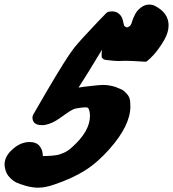

<svg xmlns="http://www.w3.org/2000/svg" viewBox="-75 -578 769 854"><path d="M116.2 116.2Q120.1 116.2 134.3 115.7Q148.4 115.2 153.3 114.7Q158.2 114.3 170.4 112.8Q182.6 111.3 189.5 108.9Q196.3 106.4 206.5 102.5Q216.8 98.6 226.1 92.3Q235.4 85.9 245.1 77.1Q325.2 5.9 325.2 -62.5Q325.2 -82 318.4 -95.7Q316.4 -100.6 303.7 -100.6Q289.1 -100.6 258.8 -94.7Q243.2 -90.8 199.2 -58.1Q155.3 -25.4 118.2 -21.5H110.4Q71.3 -21.5 69.3 -53.7Q69.3 -61.5 72.3 -67.4Q93.8 -104.5 128.9 -165Q220.7 -322.3 254.9 -365.2Q281.2 -398.4 362.3 -483.4L396.5 -518.6Q400.4 -523.4 407.2 -525.4Q413.1 -527.3 424.8 -527.3Q441.4 -527.3 453.1 -517.6Q464.8 -507.8 468.8 -496.1Q472.7 -484.4 474.6 -473.6L477.5 -462.9Q486.3 -456.1 489.7 -456.1Q493.2 -456.1 502 -461.9Q507.8 -465.8 512.2 -481.4Q516.6 -497.1 527.3 -517.1Q538.1 -537.1 561.5 -550.8Q574.2 -557.6 588.9 -557.6Q602.5 -557.6 614.3 -551.8Q674.8 -520.5 674.8 -465.8Q674.8 -456.1 673.8 -450.2Q669.9 -421.9 647.5 -386.7Q625 -351.6 606.4 -332Q587.9 -312.5 584 -310.5Q577.1 -301.8 566.4 -303.7Q507.8 -307.6 483.4 -307.6Q473.6 -307.6 464.4 -307.1Q455.1 -306.6 450.2 -306.6Q434.6 -306.6 395.5 -311.5Q384.8 -312.5 377.9 -322.3Q377 -324.2 377 -334Q377 -349.6 378.9 -357.4Q307.6 -239.3 274.4 -188.5Q297.9 -192.4 300.8 -192.4Q311.5 -193.4 340.3 -196.8Q369.1 -200.2 384.8 -200.2Q409.2 -200.2 438.5 -191.4Q456.1 -184.6 466.3 -179.7Q476.6 -174.8 489.3 -160.6Q502 -146.5 503.9 -127Q504.9 -119.1 504.9 -104.5Q504.9 -19.5 411.1 85.9Q358.4 145.5 302.2 180.7Q246.1 215.8 168 242.2Q127 256.8 94.7 256.8Q70.3 256.8 41 249Q14.6 241.2 0 234.9Q-14.6 228.5 -31.2 211.9Q-47.9 195.3 -52.7 169.9Q-54.7 160.2 -54.7 154.3Q-54.7 121.1 -26.4 92.8Q12.7 53.7 56.6 53.7Q65.4 53.7 70.3 54.7Q92.8 58.6 103 74.2Q113.3 89.8 114.3 103Q115.2 116.2 116.2 116.2Z"/></svg>

Font: Essays1743
Style: BoldItalic
Weight: 700
Italic angle: -10°
Designer: Based on the typeface in a 1743 English translation of the essays of Montaigne.  PostScript/TrueType font designed by Jo
Version: Version 002.100